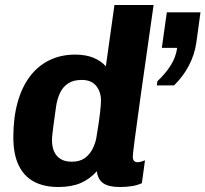

<svg xmlns="http://www.w3.org/2000/svg" viewBox="-20 -740 824 770"><path d="M214 10Q157 10 116.8 -11.2Q76.5 -32.5 55 -76.8Q33.5 -121 33.5 -190Q33.5 -267.5 50.5 -329Q67.5 -390.5 99.8 -433.2Q132 -476 178 -498.5Q224 -521 281 -521Q325 -521 355.2 -508.2Q385.5 -495.5 404.5 -474L439 -720H596Q580 -606 567.2 -517.8Q554.5 -429.5 545.2 -363.2Q536 -297 529.8 -250.5Q523.5 -204 519.5 -174.5Q515.5 -145 514 -129.2Q512.5 -113.5 512.5 -109Q512.5 -101.5 517 -95.5Q521.5 -89.5 532 -89.5Q539 -89.5 547 -92Q555 -94.5 561.5 -97L549 -5.5Q517 10 460 10Q416 10 394 -5.2Q372 -20.5 368.5 -53.5Q339.5 -21 302.5 -5.5Q265.5 10 214 10ZM268 -91.5Q299.5 -91.5 319.2 -105.5Q339 -119.5 350.2 -141Q361.5 -162.5 366 -185Q378 -256.5 381.5 -290Q385 -323.5 385 -336Q385 -372 365.5 -395.8Q346 -419.5 308 -419.5Q274 -419.5 252.8 -405.2Q231.5 -391 220.5 -367Q209.5 -343 205 -314Q197.5 -260 193.8 -232.5Q190 -205 189.2 -194Q188.5 -183 188.5 -178Q188.5 -150.5 197.5 -131.2Q206.5 -112 224 -101.8Q241.5 -91.5 268 -91.5ZM609 -397.5 611 -414Q644.5 -445.5 665 -478.5Q685.5 -511.5 690.5 -548H629L649 -690.5H784L767.5 -570Q760.5 -520.5 737.2 -476.5Q714 -432.5 678 -397.5Z"/></svg>

Font: Chivo Mono Medium
Style: Italic
Weight: 500
Italic angle: -8.05°
Monospace: yes
Designer: Hector Gatti
Foundry: Omnibus-Type
Version: Version 1.008